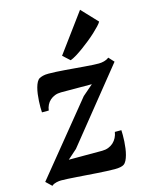

<svg xmlns="http://www.w3.org/2000/svg" viewBox="-135 -928 773 1016"><g transform="rotate(-15 251.5 -420.0)"><path d="M250.5 -640.6 405.3 -851.1 486.8 -764.6Q482.4 -756.3 470 -742.9Q457.5 -729.5 440.4 -713.6Q423.3 -697.8 402.8 -681.2Q382.3 -664.6 361.8 -649.7Q341.3 -634.8 322.3 -623Q303.2 -611.3 288.6 -606ZM306.2 -404.8 363.8 -454.6 194.8 -455.1Q176.3 -455.1 161.1 -449.2Q146 -443.4 134.5 -433.1Q123 -422.9 116.2 -408.9Q109.4 -395 107.4 -378.9H70.3Q69.3 -390.1 69.3 -406.5Q69.3 -422.9 70.3 -441.2Q71.3 -459.5 73.7 -478.3Q76.2 -497.1 80.6 -513.2Q85 -529.3 91.3 -541Q97.7 -552.7 106.4 -557.6Q112.3 -561 124.8 -564.5Q137.2 -567.9 155.8 -567.9Q174.3 -567.9 197.8 -566.7Q221.2 -565.4 246.3 -563.5Q271.5 -561.5 297.4 -559.3Q323.2 -557.1 347.4 -555.2Q371.6 -553.2 392.3 -552Q413.1 -550.8 428.2 -550.8Q442.4 -550.8 457.3 -554.7Q472.2 -558.6 482.9 -566.9L483.9 -567.9L510.7 -538.6L193.8 -145.5L142.6 -100.1H325.7Q344.2 -100.1 359.9 -106.2Q375.5 -112.3 387.2 -123Q398.9 -133.8 406.2 -148.2Q413.6 -162.6 416 -179.2H451.7Q452.1 -168 452.4 -151.9Q452.6 -135.7 451.4 -117.4Q450.2 -99.1 447.8 -80.6Q445.3 -62 440.9 -45.7Q436.5 -29.3 430.2 -16.8Q423.8 -4.4 415 1.5Q408.7 5.9 396.2 8.5Q383.8 11.2 365.2 11.2Q346.7 11.2 322 10Q297.4 8.8 270 7.1Q242.7 5.4 214.4 3.2Q186 1 159.9 -0.7Q133.8 -2.4 111.6 -3.7Q89.4 -4.9 74.7 -4.9Q69.8 -4.9 63.2 -4.2Q56.6 -3.4 50 -2Q43.5 -0.5 36.9 2.2Q30.3 4.9 25.4 8.8L23.4 11.2L-8.3 -19Z"/></g></svg>

Font: Brush Lettering One
Style: Bold Italic
Weight: 400
Italic angle: -7°
Designer: Eben Sorkin
Foundry: Eben Sorkin
Version: Version 1.001